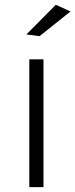

<svg xmlns="http://www.w3.org/2000/svg" viewBox="-20 -766 308 786"><path d="M142 -618 88 -625 208.5 -746.5 268.5 -719ZM158 0H100V-523H158Z"/></svg>

Font: Argentum Novus Light
Style: Regular
Weight: 300
Designer: Julieta Ulanovsky (font) & Cristiano Sobral (main changes)
Foundry: Julieta Ulanovsky (font) & Cristiano Sobral (main changes)
Version: Version 3.00;November 27, 2020;FontCreator 13.0.0.2655 64-bi